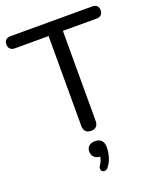

<svg xmlns="http://www.w3.org/2000/svg" viewBox="-176 -806 959 1173"><g transform="rotate(-20 303.5 -219.5)"><path d="M304 7Q281 7 269 -5.5Q257 -18 257 -41V-626H38Q19 -626 8 -636.5Q-3 -647 -3 -666Q-3 -685 8 -695Q19 -705 38 -705H569Q589 -705 599.5 -695Q610 -685 610 -666Q610 -647 599.5 -636.5Q589 -626 569 -626H350V-41Q350 -18 338.5 -5.5Q327 7 304 7ZM321 252Q312 263 301.5 265Q291 267 283.5 261.5Q276 256 274.5 246Q273 236 282 223Q293 208 298 190Q303 172 303 158L306 174Q279 174 264 160Q249 146 249 123Q249 100 263.5 87Q278 74 303 74Q329 74 344 88.5Q359 103 359 134Q359 153 355 174.5Q351 196 342.5 216Q334 236 321 252Z"/></g></svg>

Font: Nunito Medium
Style: Regular
Weight: 500
Designer: Vernon Adams
Foundry: Vernon Adams
Version: Version 3.601